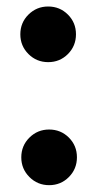

<svg xmlns="http://www.w3.org/2000/svg" viewBox="-20 -550 290 579"><path d="M125.4 -362.6Q90.3 -362.6 65.8 -387.1Q41.3 -411.6 41.3 -446.5Q41.3 -481.7 65.8 -506Q90.4 -530.4 125.2 -530.4Q160.4 -530.4 184.8 -506Q209.1 -481.7 209.1 -446.6Q209.1 -411.5 184.8 -387Q160.4 -362.6 125.4 -362.6ZM128.3 8.4Q93.2 8.4 68.7 -16.2Q44.2 -40.7 44.2 -75.5Q44.2 -110.7 68.8 -135.1Q93.3 -159.4 128.1 -159.4Q163.3 -159.4 187.7 -135.1Q212 -110.7 212 -75.7Q212 -40.6 187.7 -16.1Q163.3 8.4 128.3 8.4Z"/></svg>

Font: Reddit Sans Condensed
Style: Regular
Weight: 400
Designer: Stephen Hutchings
Foundry: Reddit
Version: Version 1.014